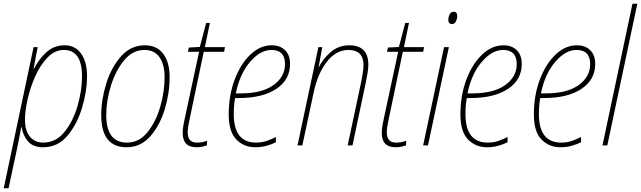

<svg xmlns="http://www.w3.org/2000/svg" viewBox="-50 -780 3439 1030"><path d="M84 -138Q84 -184 98 -247Q112 -310 139 -370.5Q166 -431 205 -471.5Q244 -512 293 -512Q390 -512 390 -370Q390 -296 366.5 -213.5Q343 -131 296.5 -73Q250 -15 182 -15Q137 -15 110.5 -47Q84 -79 84 -138ZM-4 230 40 24Q53 -37 64 -98H66Q72 -56 99 -23Q126 10 181 10Q260 10 312 -52Q364 -114 390.5 -203Q417 -292 417 -371Q417 -448 385 -492.5Q353 -537 297 -537Q239 -537 198 -499Q157 -461 132 -411H130L152 -527H130L-30 230Z M860 -366Q860 -446 825.5 -491.5Q791 -537 727 -537Q652 -537 599.5 -478Q547 -419 520 -332Q493 -245 493 -163Q493 10 629 10Q704 10 755.5 -48Q807 -106 833.5 -193Q860 -280 860 -366ZM520 -163Q520 -239 545 -320Q570 -401 616 -456.5Q662 -512 725 -512Q779 -512 806 -472.5Q833 -433 833 -366Q833 -288 809.5 -207Q786 -126 741 -70.5Q696 -15 631 -15Q520 -15 520 -163Z M1060 0 1061 -25Q1036 -15 1006 -15Q957 -15 957 -70Q957 -95 967 -140L1043 -502H1152L1157 -527H1049L1076 -657H1056L1022 -528L963 -525L958 -502H1018L940 -139Q930 -94 930 -67Q930 10 1004 10Q1022 10 1035 7Q1048 4 1060 0Z M1430 -17V-45Q1409 -34 1382 -24.5Q1355 -15 1324 -15Q1204 -15 1204 -168Q1204 -215 1211 -254H1230Q1358 -254 1432 -303Q1506 -352 1506 -437Q1506 -485 1479 -511Q1452 -537 1408 -537Q1345 -537 1292.5 -486.5Q1240 -436 1208.5 -352Q1177 -268 1177 -166Q1177 -73 1218 -31.5Q1259 10 1319 10Q1353 10 1382 1.5Q1411 -7 1430 -17ZM1406 -512Q1479 -512 1479 -436Q1479 -368 1417 -323.5Q1355 -279 1240 -279H1215Q1236 -383 1291 -447.5Q1346 -512 1406 -512Z M1572 0 1632 -281Q1653 -383 1702.5 -447.5Q1752 -512 1819 -512Q1900 -512 1900 -430Q1900 -410 1896 -387.5Q1892 -365 1888 -342L1815 0H1841L1912 -336Q1917 -360 1921.5 -386.5Q1926 -413 1926 -433Q1926 -537 1823 -537Q1766 -537 1723.5 -500Q1681 -463 1660 -419H1659L1679 -527H1658L1546 0Z M2128 0 2129 -25Q2104 -15 2074 -15Q2025 -15 2025 -70Q2025 -95 2035 -140L2111 -502H2220L2225 -527H2117L2144 -657H2124L2090 -528L2031 -525L2026 -502H2086L2008 -139Q1998 -94 1998 -67Q1998 10 2072 10Q2090 10 2103 7Q2116 4 2128 0Z M2403 -693Q2403 -717 2384 -717Q2369 -717 2362 -702.5Q2355 -688 2355 -674Q2355 -651 2375 -651Q2389 -651 2396 -665.5Q2403 -680 2403 -693ZM2246 0 2358 -527H2332L2220 0Z M2673 -17V-45Q2652 -34 2625 -24.5Q2598 -15 2567 -15Q2447 -15 2447 -168Q2447 -215 2454 -254H2473Q2601 -254 2675 -303Q2749 -352 2749 -437Q2749 -485 2722 -511Q2695 -537 2651 -537Q2588 -537 2535.5 -486.5Q2483 -436 2451.5 -352Q2420 -268 2420 -166Q2420 -73 2461 -31.5Q2502 10 2562 10Q2596 10 2625 1.5Q2654 -7 2673 -17ZM2649 -512Q2722 -512 2722 -436Q2722 -368 2660 -323.5Q2598 -279 2483 -279H2458Q2479 -383 2534 -447.5Q2589 -512 2649 -512Z M3067 -17V-45Q3046 -34 3019 -24.5Q2992 -15 2961 -15Q2841 -15 2841 -168Q2841 -215 2848 -254H2867Q2995 -254 3069 -303Q3143 -352 3143 -437Q3143 -485 3116 -511Q3089 -537 3045 -537Q2982 -537 2929.5 -486.5Q2877 -436 2845.5 -352Q2814 -268 2814 -166Q2814 -73 2855 -31.5Q2896 10 2956 10Q2990 10 3019 1.5Q3048 -7 3067 -17ZM3043 -512Q3116 -512 3116 -436Q3116 -368 3054 -323.5Q2992 -279 2877 -279H2852Q2873 -383 2928 -447.5Q2983 -512 3043 -512Z M3208 0 3369 -760H3343L3182 0Z"/></svg>

Font: Noto Sans Display SemiCondensed Thin
Style: Italic
Weight: 250
Width: 4
Designer: Monotype Design team
Foundry: Monotype Imaging Inc.
Version: 1.000